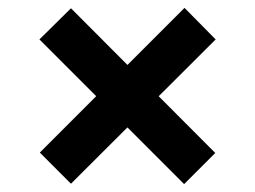

<svg xmlns="http://www.w3.org/2000/svg" viewBox="-20 -540 647 487"><path d="M81 -153 448 -520 527 -440 160 -74ZM80 -440 160 -519 526 -152 447 -73Z"/></svg>

Font: Uncut Sans Variable
Style: Regular
Weight: 400
Designer: Kasper Nordkvist
Foundry: UNCUT.wtf
Version: Version 1.303;Glyphs 3.1.2 (3151)